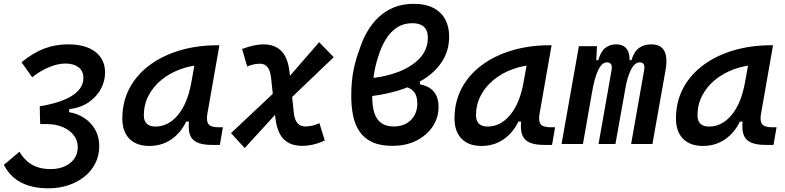

<svg xmlns="http://www.w3.org/2000/svg" viewBox="-35 -762 4156 1016"><path d="M220.7 234.4Q161.6 234.4 116 220Q70.3 205.6 37.8 177.7Q5.4 149.9 -14.6 110.4L67.9 41Q84 68.4 106.4 89.1Q128.9 109.9 160.2 121.3Q191.4 132.8 232.9 132.8Q274.9 132.8 307.1 118.4Q339.4 104 357.9 77.9Q376.5 51.8 376.5 17.1Q376.5 -19 355 -46.6Q333.5 -74.2 296.9 -89.6Q260.3 -105 215.3 -105.5Q207.5 -105.5 198.2 -105.5Q189 -105.5 177.7 -105.5L175.8 -168H333Q377.9 -160.2 413.8 -135.7Q449.7 -111.3 470.2 -73.2Q490.7 -35.2 490.2 13.7Q489.7 62.5 469 103Q448.2 143.6 411.6 172.9Q375 202.1 326.4 218.3Q277.8 234.4 220.7 234.4ZM177.7 -105.5 175.3 -199.7Q198.7 -203.1 218.5 -207.8Q238.3 -212.4 254.9 -216.8Q307.1 -231.9 340.6 -252Q374 -272 390.4 -296.6Q406.7 -321.3 406.2 -349.1Q406.2 -387.2 379.9 -406.5Q353.5 -425.8 312 -425.8Q272 -425.8 225.6 -407Q179.2 -388.2 135.3 -353L79.1 -432.6Q138.7 -481.9 198.2 -504.6Q257.8 -527.3 324.2 -527.3Q418.5 -527.3 469.7 -487.5Q521 -447.8 521 -377.9Q521 -333.5 499.3 -292.2Q477.5 -251 435.5 -221.7Q393.6 -192.4 331.5 -184.1L328.1 -135.3Z M755.4 10.3Q687 10.3 649.7 -27.8Q612.3 -65.9 612.3 -135.3Q612.3 -223.1 650.1 -294.7Q688 -366.2 756.3 -417Q824.7 -467.8 916.3 -495.1Q1007.8 -522.5 1115.2 -522.5H1126L1062 -158.2Q1055.7 -120.6 1068.6 -104.5Q1081.5 -88.4 1123.5 -88.4H1144.5L1128.4 4.9H1088.4Q1045.9 4.9 1019.8 -3.9Q993.7 -12.7 980.7 -29.8Q967.8 -46.9 964.8 -72.3Q961.9 -97.7 966.3 -131.3L995.6 -118.7H939L966.3 -158.2Q939.9 -78.1 884.5 -33.9Q829.1 10.3 755.4 10.3ZM787.1 -92.3Q855.5 -92.3 906.5 -153.3Q957.5 -214.4 977.5 -325.7L1002.9 -467.3L1044.4 -419.9Q978 -417 919.9 -395.8Q861.8 -374.5 818.4 -338.6Q774.9 -302.7 750.5 -255.1Q726.1 -207.5 726.1 -151.9Q726.1 -122.6 741.7 -107.4Q757.3 -92.3 787.1 -92.3Z M1259.8 21.5 1187.5 -57.6 1452.6 -307.1 1653.8 -538.6 1731 -459.5 1478.5 -217.8ZM1563 9.8Q1502 9.8 1466.3 -25.6Q1430.7 -61 1421.9 -141.1L1399.4 -350.6Q1395 -389.6 1380.1 -407.2Q1365.2 -424.8 1342.3 -424.8Q1324.7 -424.8 1308.1 -421.4Q1291.5 -418 1272.9 -410.2L1246.1 -502.9Q1312.5 -527.3 1359.4 -527.3Q1418.9 -527.3 1454.1 -491.9Q1489.3 -456.5 1497.6 -376.5L1519.5 -167Q1523.4 -127.9 1539.1 -110.4Q1554.7 -92.8 1580.1 -92.8Q1599.1 -92.8 1617.2 -96.9Q1635.3 -101.1 1655.3 -110.4L1683.6 -18.6Q1623 9.8 1563 9.8Z M1888.7 -249 1881.8 -344.2Q1979 -349.1 2057.6 -376Q2136.2 -402.8 2182.6 -450.2Q2229 -497.6 2229 -563Q2229 -589.4 2219.2 -606.2Q2209.5 -623 2191.2 -631.1Q2172.9 -639.2 2146 -639.2Q2100.1 -639.2 2065.4 -616.2Q2030.8 -593.3 2006.6 -554Q1982.4 -514.6 1967.8 -465.8Q1951.2 -418.9 1942.9 -362.3Q1934.6 -305.7 1934.6 -253.4Q1934.6 -199.7 1946 -164.1Q1957.5 -128.4 1982.9 -110.6Q2008.3 -92.8 2049.3 -92.8Q2087.9 -92.8 2115.7 -108.9Q2143.6 -125 2158.4 -152.1Q2173.3 -179.2 2173.3 -212.4Q2173.3 -243.7 2163.6 -263.4Q2153.8 -283.2 2133.8 -293.9Q2113.8 -304.7 2081.5 -308.1L2187 -343.3V-315.4Q2211.9 -311 2230.2 -301.3Q2248.5 -291.5 2261 -276.6Q2273.4 -261.7 2279.5 -241.5Q2285.6 -221.2 2285.6 -194.8Q2285.6 -139.6 2254.9 -93Q2224.1 -46.4 2169.2 -18.3Q2114.3 9.8 2041.5 9.8Q1976.6 9.8 1934.1 -10.3Q1891.6 -30.3 1867.4 -66.2Q1843.3 -102.1 1833.5 -149.9Q1823.7 -197.8 1823.7 -254.4Q1823.7 -331.1 1835.7 -390.4Q1847.7 -449.7 1866.7 -498.5Q1882.8 -550.8 1908.7 -595.2Q1934.6 -639.6 1970.2 -672.6Q2005.9 -705.6 2051.5 -723.6Q2097.2 -741.7 2153.3 -741.7Q2217.3 -741.7 2259 -719.7Q2300.8 -697.8 2321.3 -658.7Q2341.8 -619.6 2341.8 -569.3Q2341.8 -495.6 2305.9 -439Q2270 -382.3 2207.3 -342.8Q2144.5 -303.2 2062.7 -280Q1981 -256.8 1888.7 -249Z M2513.2 10.3Q2444.8 10.3 2407.5 -27.8Q2370.1 -65.9 2370.1 -135.3Q2370.1 -223.1 2408 -294.7Q2445.8 -366.2 2514.2 -417Q2582.5 -467.8 2674.1 -495.1Q2765.6 -522.5 2873 -522.5H2883.8L2819.8 -158.2Q2813.5 -120.6 2826.4 -104.5Q2839.4 -88.4 2881.3 -88.4H2902.3L2886.2 4.9H2846.2Q2803.7 4.9 2777.6 -3.9Q2751.5 -12.7 2738.5 -29.8Q2725.6 -46.9 2722.7 -72.3Q2719.7 -97.7 2724.1 -131.3L2753.4 -118.7H2696.8L2724.1 -158.2Q2697.8 -78.1 2642.3 -33.9Q2586.9 10.3 2513.2 10.3ZM2544.9 -92.3Q2613.3 -92.3 2664.3 -153.3Q2715.3 -214.4 2735.4 -325.7L2760.7 -467.3L2802.2 -419.9Q2735.8 -417 2677.7 -395.8Q2619.6 -374.5 2576.2 -338.6Q2532.7 -302.7 2508.3 -255.1Q2483.9 -207.5 2483.9 -151.9Q2483.9 -122.6 2499.5 -107.4Q2515.1 -92.3 2544.9 -92.3Z M3124 -517.6 3117.2 -384.3 3049.8 0H2936.5L3028.3 -517.6ZM3132.3 0 3201.2 -390.6Q3208.5 -432.1 3176.3 -432.1Q3149.9 -432.1 3129.9 -389.9Q3109.9 -347.7 3097.2 -269L3104.5 -443.4H3130.9Q3143.6 -488.8 3167.5 -508.1Q3191.4 -527.3 3226.1 -527.3Q3269.5 -527.3 3286.6 -494.6Q3303.7 -461.9 3291.5 -390.6L3221.7 0ZM3486.8 -390.6 3417.5 0H3304.7L3373.5 -390.6Q3377.4 -410.6 3371.6 -421.4Q3365.7 -432.1 3350.6 -432.1Q3322.8 -432.1 3302.2 -389.9Q3281.7 -347.7 3269.5 -269L3273.9 -443.4H3306.2Q3320.3 -489.3 3346.7 -508.3Q3373 -527.3 3411.6 -527.3Q3510.7 -527.3 3486.8 -390.6Z M3685.1 10.3Q3616.7 10.3 3579.3 -27.8Q3542 -65.9 3542 -135.3Q3542 -223.1 3579.8 -294.7Q3617.7 -366.2 3686 -417Q3754.4 -467.8 3845.9 -495.1Q3937.5 -522.5 4044.9 -522.5H4055.7L3991.7 -158.2Q3985.4 -120.6 3998.3 -104.5Q4011.2 -88.4 4053.2 -88.4H4074.2L4058.1 4.9H4018.1Q3975.6 4.9 3949.5 -3.9Q3923.3 -12.7 3910.4 -29.8Q3897.5 -46.9 3894.5 -72.3Q3891.6 -97.7 3896 -131.3L3925.3 -118.7H3868.7L3896 -158.2Q3869.6 -78.1 3814.2 -33.9Q3758.8 10.3 3685.1 10.3ZM3716.8 -92.3Q3785.2 -92.3 3836.2 -153.3Q3887.2 -214.4 3907.2 -325.7L3932.6 -467.3L3974.1 -419.9Q3907.7 -417 3849.6 -395.8Q3791.5 -374.5 3748 -338.6Q3704.6 -302.7 3680.2 -255.1Q3655.8 -207.5 3655.8 -151.9Q3655.8 -122.6 3671.4 -107.4Q3687 -92.3 3716.8 -92.3Z"/></svg>

Font: Cascadia Mono Medium
Style: Italic
Weight: 500
Italic angle: -10°
Monospace: yes
Designer: Aaron Bell
Foundry: Saja Typeworks
Version: Version 2407.024